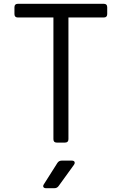

<svg xmlns="http://www.w3.org/2000/svg" viewBox="-20 -750 640 1010"><path d="M278 0Q261 0 261 -18V-658H74Q56 -658 56 -676V-712Q56 -730 74 -730H526Q544 -730 544 -712V-676Q544 -658 526 -658H340V-18Q340 0 322 0ZM222 240Q212 240 208.5 234Q205 228 211 219L282 107Q290 95 304 95H358Q369 95 372 101.5Q375 108 369 117L288 229Q280 240 266 240Z"/></svg>

Font: Pitagon Sans Mono Light
Style: Regular
Weight: 300
Monospace: yes
Designer: Travis Tran
Foundry: Pitagon
Version: Version 1.001; ttfautohint (v1.8.4.7-5d5b);gftools[0.9.26]